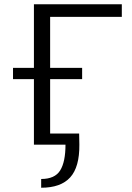

<svg xmlns="http://www.w3.org/2000/svg" viewBox="-20 -678 621 900"><path d="M139 -307H41V-360H139V-658H551V-599H215V-360H365V-307H215V-52H351L352 0Q353 105 309 153.5Q265 202 173 202V161Q237 161 262 121Q287 81 287 0H139Z"/></svg>

Font: LXGW Bright GB
Style: Regular
Weight: 400
Designer: Christian Thalmann (Catharsis Fonts)
Foundry: LXGW / Christian Thalmann (Catharsis Fonts) / Fontworks Inc.
Version: Version 5.510